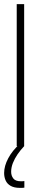

<svg xmlns="http://www.w3.org/2000/svg" viewBox="-23 -708 195 930"><path d="M58 0V-688H94V0ZM73 202Q46 202 29 192.5Q12 183 4.5 166.5Q-3 150 -3 130Q-3 96 17 58.5Q37 21 72 -10L94 0Q76 19 62 39.5Q48 60 39.5 81.5Q31 103 31 124Q31 143 41.5 156.5Q52 170 78 170Q81 170 84.5 170Q88 170 95 169V201Q88 202 84 202Q80 202 73 202Z"/></svg>

Font: Saira UltraCondensed Thin
Style: Regular
Weight: 250
Width: 1
Designer: Hector Gatti with collaboration of the Omnibus-Type team
Foundry: Omnibus-Type
Version: Version 1.101